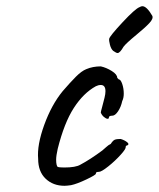

<svg xmlns="http://www.w3.org/2000/svg" viewBox="-20 -608 512 619"><path d="M188 -9Q151 -9 127 -32Q103 -55 103 -96Q99 -140 122.5 -205Q146 -270 182 -314Q207 -343 225 -361Q243 -379 258 -385Q279 -394 305 -394Q323 -390 340.5 -379Q358 -368 358 -357L363 -352Q369 -352 374 -337.5Q379 -323 379 -306Q379 -292 374 -282Q370 -263 360.5 -249Q351 -235 342 -235Q331 -235 331 -229Q331 -225 327 -225Q322 -225 315 -231Q308 -237 305 -245Q305 -248 309 -262Q313 -276 317 -293Q320 -305 320 -314Q320 -334 305 -334Q297 -334 289 -330Q249 -308 218 -260Q187 -212 166 -128Q161 -106 161 -93Q161 -83 162.5 -77Q164 -71 166 -70Q171 -68 187 -68Q224 -68 239 -77Q271 -94 310 -123Q314 -126 322 -133.5Q330 -141 337 -144Q344 -155 350 -157.5Q356 -160 369 -160Q382 -156 390 -149.5Q398 -143 390 -139Q387 -139 386 -137Q385 -135 385 -134Q387 -129 369 -109Q351 -89 329 -71.5Q307 -54 299 -54Q295 -54 292 -53Q289 -52 289 -48Q289 -44 258.5 -29.5Q228 -15 209 -11Q195 -9 188 -9ZM332 -483Q334 -492 375 -536Q416 -580 430 -585Q435 -588 439 -588Q453 -588 471 -557Q475 -548 461.5 -533.5Q448 -519 420 -496Q386 -468 378 -457Q373 -448 368 -442.5Q363 -437 359 -437Q355 -437 345 -444Q338 -450 334.5 -463.5Q331 -477 332 -483Z"/></svg>

Font: Caveat
Style: Regular
Weight: 400
Designer: Pablo Impallari
Foundry: Pablo Impallari
Version: Version 1.500; ttfautohint (v1.6)